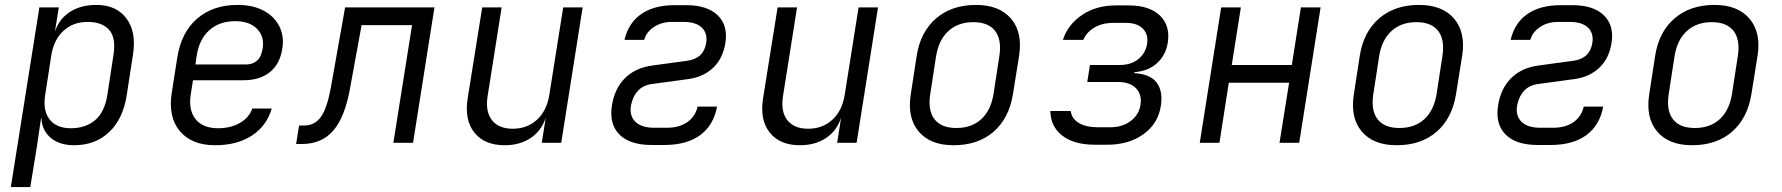

<svg xmlns="http://www.w3.org/2000/svg" viewBox="-20 -580 7240 780"><path d="M24 180 140 -550H219L203 -451Q220 -503 264 -531.5Q308 -560 372 -560Q453 -560 494 -504.5Q535 -449 520 -357L495 -194Q480 -97 423.5 -43.5Q367 10 281 10Q221 10 185.5 -20.5Q150 -51 148 -102H147L130 15L103 180ZM268 -59Q327 -59 366 -91.5Q405 -124 416 -194L441 -357Q452 -426 423.5 -458.5Q395 -491 336 -491Q277 -491 237.5 -454.5Q198 -418 188 -353L164 -197Q153 -132 181 -95.5Q209 -59 268 -59Z M854 10Q758 10 710 -48Q662 -106 678 -205L700 -345Q716 -448 780.5 -504Q845 -560 945 -560Q1007 -560 1050.5 -537Q1094 -514 1114.5 -473.5Q1135 -433 1127 -383Q1117 -319 1076 -286.5Q1035 -254 969 -254H764L755 -197Q745 -133 774.5 -96Q804 -59 866 -59Q917 -59 954.5 -80.5Q992 -102 1005 -139H1084Q1063 -68 1003 -29Q943 10 854 10ZM774 -318H979Q1006 -318 1024 -333.5Q1042 -349 1047 -383Q1055 -431 1024.5 -462.5Q994 -494 935 -494Q871 -494 830 -457Q789 -420 779 -353Z M1183 5 1195 -70H1215Q1259 -70 1284 -105.5Q1309 -141 1324 -224L1382 -550H1745L1658 0H1578L1654 -478H1449L1402 -221Q1381 -104 1334 -49.5Q1287 5 1206 5Z M2030 10Q1948 10 1907 -41.5Q1866 -93 1880 -181L1939 -550H2018L1961 -190Q1951 -127 1978.5 -92Q2006 -57 2063 -57Q2122 -57 2162 -94Q2202 -131 2212 -197L2268 -550H2347L2260 0H2181L2197 -102Q2180 -49 2136 -19.5Q2092 10 2030 10Z M2679 9H2627Q2539 9 2496.5 -33.5Q2454 -76 2466 -152Q2477 -221 2519.5 -263Q2562 -305 2631 -314L2771 -333Q2839 -342 2849 -406Q2855 -445 2831 -468Q2807 -491 2757 -491H2711Q2667 -491 2636 -470Q2605 -449 2597 -418H2517Q2533 -487 2585 -523Q2637 -559 2721 -559H2768Q2853 -559 2895.5 -518Q2938 -477 2927 -406Q2917 -343 2878 -305.5Q2839 -268 2778 -259L2631 -239Q2594 -235 2572 -211.5Q2550 -188 2543 -150Q2537 -108 2562 -84.5Q2587 -61 2638 -61H2690Q2740 -61 2772.5 -84Q2805 -107 2814 -147H2893Q2879 -71 2824.5 -31Q2770 9 2679 9Z M3230 10Q3148 10 3107 -41.5Q3066 -93 3080 -181L3139 -550H3218L3161 -190Q3151 -127 3178.5 -92Q3206 -57 3263 -57Q3322 -57 3362 -94Q3402 -131 3412 -197L3468 -550H3547L3460 0H3381L3397 -102Q3380 -49 3336 -19.5Q3292 10 3230 10Z M3854 10Q3759 10 3712 -46Q3665 -102 3680 -197L3704 -353Q3719 -450 3782.5 -505Q3846 -560 3945 -560Q4040 -560 4087.5 -504Q4135 -448 4120 -353L4095 -197Q4079 -99 4016 -44.5Q3953 10 3854 10ZM3865 -60Q3927 -60 3966 -95.5Q4005 -131 4016 -197L4040 -353Q4050 -419 4022.5 -454.5Q3995 -490 3934 -490Q3873 -490 3833.5 -454.5Q3794 -419 3783 -353L3759 -197Q3749 -131 3776.5 -95.5Q3804 -60 3865 -60Z M4429 8Q4343 8 4295.5 -29Q4248 -66 4247 -129H4330Q4333 -99 4362 -81Q4391 -63 4440 -63H4490Q4540 -63 4573.5 -88.5Q4607 -114 4613 -153Q4620 -195 4595.5 -221Q4571 -247 4520 -247H4397L4408 -316H4529Q4575 -316 4604.5 -340Q4634 -364 4640 -402Q4646 -440 4623 -463.5Q4600 -487 4554 -487H4503Q4457 -487 4425 -467.5Q4393 -448 4381 -418H4298Q4318 -480 4375.5 -519Q4433 -558 4513 -558H4565Q4650 -558 4692.5 -516.5Q4735 -475 4724 -406Q4716 -356 4680.5 -323.5Q4645 -291 4589 -287L4588 -283Q4653 -279 4679 -244.5Q4705 -210 4696 -150Q4685 -78 4625.5 -35Q4566 8 4478 8Z M4854 0 4941 -550H5021L4984 -316H5228L5265 -550H5345L5258 0H5178L5217 -244H4972L4934 0Z M5654 10Q5559 10 5512 -46Q5465 -102 5480 -197L5504 -353Q5519 -450 5582.5 -505Q5646 -560 5745 -560Q5840 -560 5887.5 -504Q5935 -448 5920 -353L5895 -197Q5879 -99 5816 -44.5Q5753 10 5654 10ZM5665 -60Q5727 -60 5766 -95.5Q5805 -131 5816 -197L5840 -353Q5850 -419 5822.5 -454.5Q5795 -490 5734 -490Q5673 -490 5633.5 -454.5Q5594 -419 5583 -353L5559 -197Q5549 -131 5576.5 -95.5Q5604 -60 5665 -60Z M6279 9H6227Q6139 9 6096.5 -33.5Q6054 -76 6066 -152Q6077 -221 6119.5 -263Q6162 -305 6231 -314L6371 -333Q6439 -342 6449 -406Q6455 -445 6431 -468Q6407 -491 6357 -491H6311Q6267 -491 6236 -470Q6205 -449 6197 -418H6117Q6133 -487 6185 -523Q6237 -559 6321 -559H6368Q6453 -559 6495.5 -518Q6538 -477 6527 -406Q6517 -343 6478 -305.5Q6439 -268 6378 -259L6231 -239Q6194 -235 6172 -211.5Q6150 -188 6143 -150Q6137 -108 6162 -84.5Q6187 -61 6238 -61H6290Q6340 -61 6372.5 -84Q6405 -107 6414 -147H6493Q6479 -71 6424.5 -31Q6370 9 6279 9Z M6854 10Q6759 10 6712 -46Q6665 -102 6680 -197L6704 -353Q6719 -450 6782.5 -505Q6846 -560 6945 -560Q7040 -560 7087.5 -504Q7135 -448 7120 -353L7095 -197Q7079 -99 7016 -44.5Q6953 10 6854 10ZM6865 -60Q6927 -60 6966 -95.5Q7005 -131 7016 -197L7040 -353Q7050 -419 7022.5 -454.5Q6995 -490 6934 -490Q6873 -490 6833.5 -454.5Q6794 -419 6783 -353L6759 -197Q6749 -131 6776.5 -95.5Q6804 -60 6865 -60Z"/></svg>

Font: JetBrains Mono NL Light
Style: Italic
Weight: 300
Italic angle: -9°
Designer: Philipp Nurullin, Konstantin Bulenkov
Foundry: JetBrains
Version: Version 2.304; ttfautohint (v1.8.4.7-5d5b)